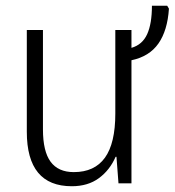

<svg xmlns="http://www.w3.org/2000/svg" viewBox="-20 -636 606 666"><path d="M566 -606Q561 -530 529.5 -485Q498 -440 436 -427V0H391L384 -92H381Q361 -46 323 -18Q285 10 229 10Q73 10 73 -179V-532H129V-187Q129 -111 155.5 -75Q182 -39 236 -39Q308 -39 344 -89Q380 -139 380 -242V-532H436V-470Q474 -481 490.5 -517.5Q507 -554 507 -616H560Z"/></svg>

Font: Noto Sans UI NarrowLight
Style: Regular
Weight: 300
Width: 4
Designer: Monotype Design Team
Foundry: Monotype Imaging Inc.
Version: Version 1.001